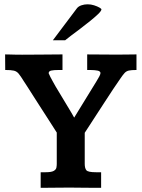

<svg xmlns="http://www.w3.org/2000/svg" viewBox="-20 -895 675 915"><path d="M173.8 0V-74.2H197.8Q225.1 -74.2 236.1 -80.6Q247.1 -86.9 248.8 -96.2Q250.5 -105.5 250.5 -113.3V-263.2Q245.6 -271 233.6 -289.8Q221.7 -308.6 205.6 -333.5Q189.5 -358.4 172.4 -385Q155.3 -411.6 139.4 -436.5Q123.5 -461.4 111.6 -480.2Q99.6 -499 94.2 -506.8Q78.6 -532.2 69.1 -543.7Q59.6 -555.2 46.1 -558.3Q32.7 -561.5 4.9 -561.5Q4.9 -580.1 4.6 -598.9Q4.4 -617.7 4.4 -635.7Q10.7 -635.7 25.6 -635.3Q40.5 -634.8 57.4 -634.5Q74.2 -634.3 85.4 -634.3Q128.9 -634.3 170.9 -634.8Q212.9 -635.3 277.8 -635.7V-561.5H261.7Q235.4 -561.5 223.6 -558.6Q211.9 -555.7 211.9 -545.9Q214.4 -540 220 -528.3Q225.6 -516.6 231.9 -506.3Q234.4 -501 244.6 -483.6Q254.9 -466.3 268.8 -443.4Q282.7 -420.4 296.6 -397.2Q310.5 -374 320.8 -356.9Q331.1 -339.8 333.5 -334.5L439 -506.3Q447.8 -520.5 453.1 -530.5Q458.5 -540.5 459 -547.4Q457.5 -555.7 446 -558.3Q434.6 -561 409.7 -561.5Q407.2 -561.5 402.6 -561.5Q397.9 -561.5 395.5 -561.5V-635.7Q395.5 -635.7 411.4 -635.5Q427.2 -635.3 450 -635.3Q472.7 -635.3 493.7 -635Q514.6 -634.8 525.4 -634.8Q548.8 -634.8 573.7 -635Q598.6 -635.3 630.4 -635.7V-561.5Q606.4 -561.5 594.2 -558.8Q582 -556.2 573.7 -547.1Q565.4 -538.1 552.2 -518.6Q538.1 -498.5 518.8 -469.5Q499.5 -440.4 478.8 -408.4Q458 -376.5 438.7 -346.7Q419.4 -316.9 404.8 -294.4Q390.1 -272 383.8 -262.2V-114.3Q383.8 -93.3 391.6 -83.7Q399.4 -74.2 437 -74.2H461.9V0Q427.7 0 394.3 -0.2Q360.8 -0.5 314 -1Q293 -1 265.4 -0.7Q237.8 -0.5 212.9 -0.2Q188 0 173.8 0ZM231.9 -703.1 346.2 -855Q353.5 -864.7 367.7 -869.6Q381.8 -874.5 397.5 -874.5Q413.6 -874.5 428.7 -869.6Q443.8 -864.7 453.6 -859.1Q463.4 -853.5 463.4 -850.1Q462.9 -842.8 447.8 -828.1Q432.6 -813.5 409.9 -795.2Q387.2 -776.9 363 -758.5Q338.9 -740.2 318.8 -725.3Q298.8 -710.4 290.5 -703.1Z"/></svg>

Font: Kameron SemiBold
Style: Regular
Weight: 600
Designer: Vernon Adams
Foundry: Vernon Adams
Version: Version 1.100